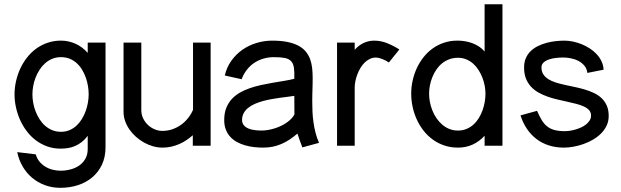

<svg xmlns="http://www.w3.org/2000/svg" viewBox="-20 -690 2938 909"><path d="M479.6 -488.4H395.3V-439.6Q383.5 -453.1 369.1 -464.1Q354.7 -475 338.4 -482.4Q322.1 -489.9 304.6 -493.8Q287.1 -497.7 268.8 -497.7Q234.6 -497.7 204.9 -487.4Q175.2 -477.2 150.7 -459.2Q126.2 -441.2 107.3 -416.7Q88.4 -392.3 75.4 -364Q62.5 -335.7 55.7 -304.7Q48.8 -273.8 48.8 -242.9Q48.8 -212.3 55.7 -181.3Q62.5 -150.3 75.3 -121.8Q88.1 -93.4 106.9 -68.7Q125.6 -43.9 149.8 -25.7Q174.1 -7.4 203.4 3.1Q232.7 13.7 266.4 13.7Q284.9 13.7 302.4 10.9Q319.8 8.1 336.1 1Q352.4 -6.1 367.2 -17.8Q382 -29.4 395.3 -47V15.4Q395.3 42.4 384.1 61.8Q372.9 81.2 354.8 93.8Q336.7 106.3 313.5 112.2Q290.3 118.2 266.2 118.2Q246.9 118.2 228.1 113.2Q209.2 108.2 193.6 98.4Q178 88.7 166.3 74.3Q154.7 59.9 149.4 40.8L61.6 30.2Q69.2 67.5 87.4 98.4Q105.6 129.4 132.3 151.9Q159.1 174.3 193.1 186.8Q227.1 199.2 265.9 199.2Q310.2 199.2 349.1 186.6Q387.9 174 416.9 149.5Q445.9 125 462.8 89.2Q479.6 53.3 479.6 7ZM399.8 -242.9Q399.8 -224.4 396.2 -204Q392.7 -183.7 385.6 -164Q378.4 -144.3 367.6 -126.5Q356.8 -108.8 342.3 -95.3Q327.9 -81.9 309.4 -74Q291 -66 268.8 -66Q246.2 -66 227.4 -73.7Q208.6 -81.4 193.5 -94.7Q178.5 -108 167.3 -125.5Q156.1 -143.1 148.5 -162.8Q140.9 -182.5 137.2 -203.1Q133.5 -223.8 133.5 -242.9Q133.5 -262.1 137.2 -282.6Q140.9 -303.1 148.5 -322.7Q156.1 -342.3 167.3 -359.7Q178.5 -377.2 193.6 -390.6Q208.7 -403.9 227.5 -411.7Q246.2 -419.4 268.8 -419.4Q291.7 -419.4 310.4 -411.7Q329.1 -403.9 343.6 -390.6Q358.2 -377.2 368.7 -359.7Q379.3 -342.2 386.2 -322.6Q393.2 -303 396.5 -282.5Q399.8 -262 399.8 -242.9Z M977.2 -488.3H893.8V-169.8Q884.9 -149.3 870.5 -131.1Q856.2 -112.9 837.6 -99.5Q819 -86.1 796.6 -78.2Q774.3 -70.3 748.4 -70.3Q729.4 -70.3 711.5 -78.1Q693.6 -85.8 679.7 -99.1Q665.8 -112.3 657.4 -130.2Q649 -148.2 649 -168.6V-488.3H564.9V-160.6Q564.9 -138.1 572.4 -116.9Q579.8 -95.7 593 -76.8Q606.2 -57.9 623.9 -42.2Q641.6 -26.5 661.9 -15.1Q682.3 -3.8 704.6 2.6Q726.9 8.9 749 8.9Q771.7 8.9 791.8 4.2Q811.9 -0.5 830 -8.5Q848.1 -16.6 863.8 -27.3Q879.4 -38 892.8 -49.7V0H977.2Z M1490.4 -13.7Q1480.1 -37.1 1473.8 -61.7Q1467.5 -86.3 1464.1 -111.2Q1460.6 -136.1 1459.4 -161Q1458.3 -185.9 1458.3 -210Q1458.3 -225.2 1458.6 -238.9Q1459 -252.6 1459.3 -265.9Q1459.6 -279.2 1460 -292.7Q1460.3 -306.2 1460.3 -320.7Q1460.3 -345.5 1457.8 -368.2Q1455.2 -390.9 1448 -410.4Q1440.8 -429.9 1427.5 -446Q1414.2 -462.2 1392.8 -473.6Q1371.5 -485 1340.9 -491.3Q1310.3 -497.6 1268.3 -497.6Q1230.1 -497.6 1193.5 -486.3Q1156.9 -475.1 1126.6 -453.7Q1096.4 -432.3 1074.8 -401.7Q1053.1 -371.2 1044.3 -332.5L1123.9 -314.9Q1133.4 -340 1148.7 -359.6Q1163.9 -379.2 1183.8 -392.4Q1203.7 -405.6 1227.4 -412.5Q1251 -419.4 1276.9 -419.4Q1309.2 -419.4 1328.6 -415.5Q1348 -411.6 1358.3 -400.3Q1368.7 -389 1371.6 -369Q1374.5 -348.9 1373.4 -316.9Q1351.2 -311.3 1325 -307.1Q1298.8 -303 1271.4 -298.2Q1243.9 -293.3 1216.1 -287.4Q1188.2 -281.4 1162.7 -272.5Q1137.2 -263.7 1115.2 -251.1Q1093.1 -238.5 1076.7 -220.3Q1060.3 -202.1 1050.9 -178Q1041.5 -153.9 1041.5 -121.7Q1041.5 -95.9 1049.3 -76.2Q1057 -56.4 1070.6 -41.9Q1084.1 -27.3 1101.9 -17.6Q1119.8 -7.9 1140.3 -2Q1160.8 3.9 1182.6 6.4Q1204.3 8.9 1225.3 8.9Q1249.9 8.9 1271.5 4.5Q1293.1 0 1313.1 -8.7Q1333.1 -17.3 1351.6 -29.7Q1370 -42.1 1388.3 -57.6Q1393.7 -41 1399.4 -24.4Q1405.2 -7.8 1411.6 7.9ZM1373.9 -148.2Q1369 -138.5 1360 -128.9Q1351.1 -119.3 1339.2 -110.9Q1327.3 -102.5 1313.2 -95.4Q1299.1 -88.3 1283.2 -83.1Q1267.3 -77.9 1250.4 -74.9Q1233.5 -71.9 1216.6 -71.9Q1205.9 -71.9 1194.9 -72.9Q1184 -74 1173.8 -76.1Q1163.7 -78.2 1155 -82.1Q1146.2 -85.9 1139.8 -91.4Q1133.4 -96.9 1129.7 -104.5Q1126 -112.1 1126 -121.7Q1126 -140.1 1133.8 -154.4Q1141.6 -168.7 1155.1 -179.5Q1168.6 -190.3 1186.4 -198.1Q1204.2 -205.9 1224.1 -211.4Q1244 -216.9 1265.1 -220.6Q1286.1 -224.4 1306 -227.1Q1325.8 -229.7 1343.1 -231.9Q1360.5 -234 1373.4 -236.2Z M1870.7 -455.8Q1843.9 -472.9 1813.9 -485.2Q1783.9 -497.6 1751.1 -497.6Q1738 -497.6 1725.6 -494.8Q1713.1 -492.1 1701.3 -486.5Q1689.5 -480.8 1678.8 -472.7Q1668.2 -464.6 1659.3 -454.2V-488.3H1575.7V0H1659.3V-275.4Q1659.3 -288.9 1662.3 -304.5Q1665.3 -320.1 1671.1 -335.9Q1676.9 -351.8 1685.4 -366.5Q1694 -381.2 1705.1 -392.5Q1716.3 -403.8 1729.9 -410.6Q1743.4 -417.5 1759 -417.5Q1766.4 -417.5 1774.9 -415.4Q1783.4 -413.3 1791.6 -409.9Q1799.8 -406.5 1807.6 -402.3Q1815.3 -398.1 1821.2 -394.2Z M2358.8 0V-669.9H2274.3V-445.8Q2262.1 -460.4 2246.4 -470.5Q2230.7 -480.5 2213.7 -486.5Q2196.7 -492.4 2179.4 -495.1Q2162.1 -497.7 2145.8 -497.7Q2111.7 -497.7 2082.2 -487.9Q2052.7 -478 2028.3 -460.5Q2003.9 -443 1985 -419Q1966.1 -395 1953.2 -367.1Q1940.4 -339.2 1933.6 -308.6Q1926.8 -278 1926.8 -246.6Q1926.8 -215 1933.6 -183.7Q1940.4 -152.3 1953.4 -124Q1966.3 -95.7 1985.4 -71.3Q2004.5 -46.9 2029.2 -29.1Q2053.8 -11.2 2083.7 -1.2Q2113.6 8.9 2148.2 8.9Q2166.5 8.9 2184 5.4Q2201.5 1.8 2217.4 -5.4Q2233.3 -12.7 2247.7 -23.3Q2262.1 -33.8 2274.3 -47.4V0ZM2011.5 -246.6Q2011.5 -265.7 2015.3 -285.6Q2019.2 -305.5 2026.8 -324.5Q2034.4 -343.5 2045.8 -360.3Q2057.1 -377.1 2072.2 -389.5Q2087.3 -401.9 2106.4 -409.2Q2125.6 -416.5 2148.2 -416.5Q2169.7 -416.5 2187.7 -408.9Q2205.8 -401.4 2220.3 -388.5Q2234.7 -375.6 2245.5 -358.6Q2256.3 -341.6 2263.7 -322.8Q2271 -304 2274.7 -284.4Q2278.4 -264.8 2278.4 -246.6Q2278.4 -227.9 2275 -207.6Q2271.5 -187.3 2264.5 -167.8Q2257.6 -148.4 2246.8 -130.9Q2236.1 -113.4 2221.7 -100.4Q2207.4 -87.4 2188.9 -79.7Q2170.4 -71.9 2148.2 -71.9Q2126 -71.9 2107.2 -79.5Q2088.5 -87 2073.4 -100.2Q2058.2 -113.4 2046.5 -130.5Q2034.8 -147.6 2027 -167.2Q2019.2 -186.8 2015.3 -207.1Q2011.5 -227.4 2011.5 -246.6Z M2837.6 -360Q2836.7 -381.1 2827.9 -399.5Q2819.2 -418 2805 -433.3Q2790.8 -448.6 2772.4 -460.6Q2754 -472.5 2733.8 -480.7Q2713.6 -488.8 2692.8 -493.2Q2672 -497.6 2652.8 -497.6Q2632.7 -497.6 2610.4 -495.2Q2588.1 -492.8 2566.8 -486.9Q2545.5 -481 2526.3 -471.6Q2507.1 -462.2 2492.6 -448.1Q2478.1 -434.1 2469.7 -415Q2461.2 -395.9 2461.2 -370.8Q2461.2 -340.6 2470 -318.3Q2478.9 -296 2494.2 -279.5Q2509.5 -262.9 2529.7 -251.7Q2549.9 -240.5 2572.9 -232.4Q2595.8 -224.2 2619.8 -218.8Q2643.7 -213.3 2666.6 -208.2Q2689.6 -203.1 2709.8 -197.9Q2730 -192.7 2745.3 -185.4Q2760.6 -178 2769.5 -167.8Q2778.3 -157.6 2778.3 -142.8Q2778.3 -130.5 2771.9 -120.2Q2765.5 -109.9 2755.3 -101.5Q2745.1 -93.1 2731.8 -87Q2718.4 -80.9 2704.7 -76.9Q2691 -72.9 2678 -70.9Q2664.9 -69 2654.8 -69Q2626 -69 2605.8 -74.3Q2585.7 -79.6 2570.9 -91.2Q2556 -102.9 2544.9 -121.2Q2533.8 -139.4 2522.6 -165.3L2444.3 -143.7Q2455.8 -107.8 2475.1 -79.4Q2494.4 -51 2520.5 -31.4Q2546.6 -11.7 2579.1 -1.4Q2611.6 8.9 2649.7 8.9Q2670.8 8.9 2694.6 4.6Q2718.4 0.4 2742 -7.9Q2765.6 -16.2 2787.3 -28.8Q2809 -41.4 2825.6 -58Q2842.2 -74.6 2852 -95.3Q2861.8 -116.1 2861.8 -140.9Q2861.8 -169.3 2852.9 -189.6Q2844 -210 2828.7 -224.7Q2813.5 -239.4 2793 -249.2Q2772.6 -259 2749.7 -265.9Q2726.8 -272.8 2702.6 -277.8Q2678.5 -282.7 2655.6 -287.8Q2632.7 -292.8 2612.2 -299.1Q2591.8 -305.4 2576.5 -314.9Q2561.3 -324.5 2552.4 -337.9Q2543.5 -351.3 2543.5 -370.8Q2543.5 -381.3 2549 -388.9Q2554.4 -396.5 2563.4 -401.6Q2572.4 -406.7 2583.4 -410Q2594.5 -413.2 2606 -414.9Q2617.4 -416.6 2627.8 -417.2Q2638.2 -417.8 2645.3 -417.8Q2662.8 -417.8 2682.4 -414.1Q2701.9 -410.3 2718.6 -401.5Q2735.2 -392.7 2746.9 -378.8Q2758.5 -364.9 2760.7 -344.8Z"/></svg>

Font: SaysetthaMai Thin
Style: Regular
Weight: 100
Designer: John M. Durdin
Foundry: Lao Script for Windows
Version: Version 1.101